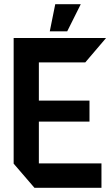

<svg xmlns="http://www.w3.org/2000/svg" viewBox="-20 -894 527 914"><path d="M144 0 45 -115V-116H463V0ZM45 -116V-713H165V-116ZM165 -315V-415H406V-315ZM165 -597V-713H484V-712L386 -597ZM217 -745 243 -874H364V-873L300 -745Z"/></svg>

Font: Foldit Medium
Style: Regular
Weight: 500
Version: Version 1.003